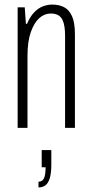

<svg xmlns="http://www.w3.org/2000/svg" viewBox="-20 -558 399 838"><path d="M57 0V-526H88L93 -454H98Q111 -485 128.5 -503.5Q146 -522 166.5 -530Q187 -538 208 -538Q238 -538 260 -526.5Q282 -515 294.5 -487Q307 -459 307 -409V0H264V-402Q264 -423 261.5 -440.5Q259 -458 252.5 -471.5Q246 -485 233.5 -492Q221 -499 201 -499Q174 -499 151.5 -479Q129 -459 114.5 -418Q100 -377 100 -314V0ZM148 260V235Q165 235 172 220Q179 205 179 172H162V97H204V161Q204 195 198 217Q192 239 180 249.5Q168 260 148 260Z"/></svg>

Font: Archivo ExtraCondensed Thin
Style: Regular
Weight: 250
Width: 2
Designer: Hector Gatti
Foundry: Omnibus-Type
Version: Version 2.001